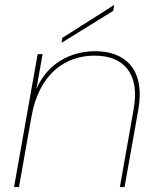

<svg xmlns="http://www.w3.org/2000/svg" viewBox="-20 -760 654 780"><path d="M37 0H57L153 -540H133ZM467 0H486L542 -315C571 -482 485 -552 367 -552C249 -552 141 -484 109 -340L108 -287C138 -456 241 -534 364 -534C483 -534 549 -461 523 -317ZM233 -606 230 -586 440 -716 444 -740Z"/></svg>

Font: Poppins Devanagari Thin
Style: Italic
Weight: 100
Italic angle: -10°
Designer: Ninad Kale (Devanagari), Jonny Pinhorn (Latin)
Foundry: Indian Type Foundry
Version: 4.005